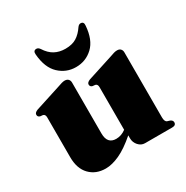

<svg xmlns="http://www.w3.org/2000/svg" viewBox="-161 -826 945 974"><g transform="rotate(-30 311.5 -339.0)"><path d="M55.5 -128.5V-361.5Q55.5 -379.5 42.5 -382.5L27.5 -384Q14 -387.5 14 -400.5Q14 -412.5 33 -420L180.5 -467.5Q211.5 -479 224.5 -479Q238.5 -479 245.8 -471.2Q253 -463.5 253 -451.5V-153.5Q253 -92 305 -92Q335.5 -92 362 -112V-361.5Q362 -379.5 349 -382.5L334 -384Q320.5 -387.5 320.5 -400.5Q320.5 -412.5 339.5 -420L487 -467.5Q503.5 -473.5 513 -476.2Q522.5 -479 532 -479Q545.5 -479 552.5 -471.2Q559.5 -463.5 559.5 -451.5V-71Q559.5 -45 572.5 -40.5L587 -36Q601.5 -30 601.5 -18Q601.5 0 579 0H419.5Q398 0 382 -17.8Q366 -35.5 366 -60V-77Q310.5 -29 265.8 -8.5Q221 12 184 12Q126.5 12 91 -24.8Q55.5 -61.5 55.5 -128.5ZM310.5 -616.5Q350 -616.5 375.5 -632.2Q401 -648 421.5 -678.5Q430 -690.5 440 -690.5Q460 -690.5 457 -666.5Q451 -587 409.8 -548Q368.5 -509 310.5 -509Q254 -509 212.5 -548Q171 -587 164.5 -666.5Q162 -690.5 181.5 -690.5Q192 -690.5 200.5 -678.5Q221.5 -645.5 248.5 -631Q275.5 -616.5 310.5 -616.5Z"/></g></svg>

Font: Fraunces 72pt S000 Black
Style: Regular
Weight: 900
Version: Version 1.000; ttfautohint (v1.8.3)